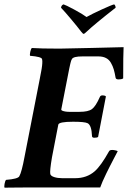

<svg xmlns="http://www.w3.org/2000/svg" viewBox="-29 -867 608 890"><path d="M358.4 -710Q355.5 -710 347.7 -719.7Q331.1 -741.7 300.8 -777.8Q270.5 -814 253.9 -831.1Q255.4 -843.3 265.6 -846.7Q274.9 -844.2 314.5 -823Q354 -801.8 372.1 -788.1Q397 -802.2 442.4 -823Q487.8 -843.8 500 -846.7Q502.9 -845.2 505.1 -840.3Q507.3 -835.4 506.8 -831.1Q408.7 -754.4 372.1 -719.7Q362.3 -710 358.4 -710ZM247.1 -641.6Q269 -641.6 398.2 -644.8Q527.3 -647.9 543.9 -648.4Q542 -615.7 542 -503.9Q537.1 -499 519.5 -499Q508.3 -499 506.8 -506.8Q502.9 -529.8 498.3 -545.4Q493.7 -561 485.1 -575.9Q476.6 -590.8 462.2 -598.1Q447.8 -605.5 427.7 -605.5H352.5Q312 -605.5 304.7 -593.8Q302.7 -590.3 301 -586.2Q299.3 -582 297.9 -575.4Q296.4 -568.8 295.4 -564.7Q294.4 -560.5 292.2 -549.8Q290 -539.1 289.1 -534.2L254.9 -359.4Q254.4 -356.4 259.5 -354Q264.6 -351.6 273.4 -350.1Q282.2 -348.6 292 -348.6H339.8Q379.9 -348.6 397.2 -361.3Q414.6 -374 433.6 -417Q436.5 -424.8 445.3 -424.8Q458.5 -424.8 461.9 -419.9L425.8 -232.4Q421.9 -228.5 408.2 -228.5Q397.5 -228.5 397.5 -236.3Q395.5 -286.6 377 -295.9Q363.3 -302.7 309.6 -302.7Q243.7 -302.7 241.2 -289.1L211.9 -137.7Q201.2 -74.2 204.1 -60.5Q206.1 -51.3 222.4 -46.1Q238.8 -41 258.8 -41H319.3Q373.5 -41 410.2 -73.2Q439 -98.6 476.6 -166Q479.5 -171.9 491.2 -171.9Q498 -171.9 506.6 -169.9Q515.1 -168 516.6 -166Q514.6 -162.6 499.8 -134Q484.9 -105.5 479.5 -94.7Q474.1 -84 463.4 -62.3Q452.6 -40.5 446.3 -25.4Q439.9 -10.3 435.5 2H117.2Q89.8 2 61.3 2.2Q32.7 2.4 14.2 2.7Q-4.4 2.9 -7.8 2.9Q-10.3 -1.5 -7.8 -14.9Q-5.4 -28.3 -1 -33.2Q54.2 -37.6 60.5 -49.8Q71.8 -69.8 85 -141.6L155.3 -501Q156.2 -505.9 158.4 -517.8Q160.6 -529.8 161.6 -534.4Q162.6 -539.1 164.1 -548.3Q165.5 -557.6 166 -562Q166.5 -566.4 167 -573Q167.5 -579.6 167.2 -584.2Q167 -588.9 166 -592.8Q164.1 -604 110.4 -608.4Q108.4 -613.3 111.3 -626.7Q114.3 -640.1 118.2 -644.5Q158.2 -641.6 247.1 -641.6Z"/></svg>

Font: Crimson
Style: BoldItalic
Weight: 700
Italic angle: -11°
Version: Version 0.8